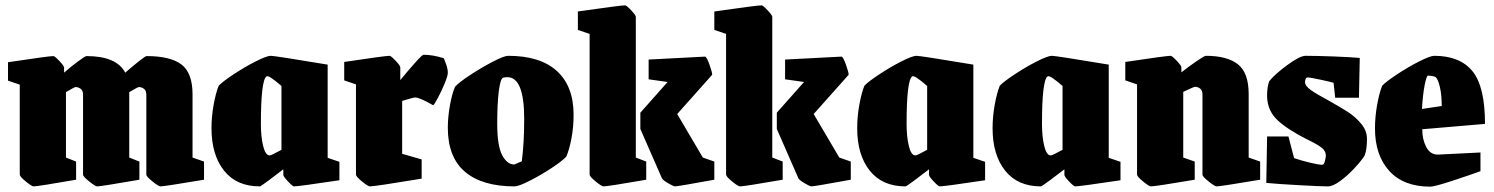

<svg xmlns="http://www.w3.org/2000/svg" viewBox="-20 -685 5596 719"><path d="M54 -31V-368L10 -383V-452Q163 -475 180 -475Q185 -475 202.5 -456.5Q220 -438 220 -432V-413Q245 -435 272 -455Q299 -475 304 -475Q416 -475 449 -413Q521 -475 529 -475Q618 -475 659.5 -443.5Q701 -412 701 -332V-95L744 -80V-12Q595 13 581 13Q574 13 551 -5.5Q528 -24 528 -31V-330Q528 -346 519 -352.5Q510 -359 500 -359Q496 -359 464 -340V-95L502 -80V-12Q358 13 344 13Q337 13 314 -5.5Q291 -24 291 -31V-330Q291 -346 282 -352.5Q273 -359 263 -359Q259 -359 227 -340V-95L265 -80V-12Q121 13 106 13Q99 13 76.5 -5.5Q54 -24 54 -31Z M772 -205Q772 -248 780 -292.5Q788 -337 799 -364Q813 -379 854.5 -406.5Q896 -434 937.5 -455Q979 -476 994 -476Q1009 -476 1207 -443V-94L1251 -79V-10Q1098 13 1081 13Q1076 13 1058.5 -5.5Q1041 -24 1041 -30V-51Q1018 -33 987 -10Q956 13 953 13Q866 13 819 -46Q772 -105 772 -205ZM1034 -124V-363Q986 -405 978 -399Q957 -384 957 -220Q957 -173 965.5 -138Q974 -103 990 -103Q996 -103 1034 -124Z M1313 -31V-369L1269 -384V-453Q1422 -476 1439 -476Q1444 -476 1461.5 -457.5Q1479 -439 1479 -433V-385Q1505 -417 1533 -448.5Q1561 -480 1566 -480Q1600 -480 1642 -467Q1643 -464 1650 -446Q1657 -428 1657 -412Q1657 -401 1645 -372Q1633 -343 1619 -317Q1605 -291 1602 -291Q1551 -320 1535 -320Q1528 -320 1486 -307V-109L1559 -88V-16Q1384 13 1365 13Q1358 13 1335.5 -5.5Q1313 -24 1313 -31Z M1657 -207Q1657 -247 1665 -291Q1673 -335 1684 -360Q1698 -376 1740.5 -404Q1783 -432 1825.5 -454Q1868 -476 1883 -476Q2003 -476 2065.5 -419Q2128 -362 2128 -255Q2128 -209 2120 -167Q2112 -125 2101 -99Q2087 -83 2046 -56Q2005 -29 1963.5 -8Q1922 13 1907 13Q1786 13 1721.5 -41.5Q1657 -96 1657 -207ZM1934 -81Q1943 -149 1943 -240Q1943 -396 1880 -396Q1870 -396 1864 -394Q1854 -391 1848 -344Q1842 -297 1842 -222Q1842 -139 1860.5 -104Q1879 -69 1906 -69Z M2188 -31V-558L2144 -573V-642Q2304 -665 2321 -665Q2326 -665 2343.5 -646.5Q2361 -628 2361 -622V-95L2400 -80V-12Q2256 13 2240 13Q2233 13 2210.5 -5.5Q2188 -24 2188 -31ZM2459 -17 2378 -202V-263L2480 -378L2409 -388V-462L2620 -473Q2626 -473 2636.5 -444Q2647 -415 2647 -405L2516 -258L2612 -95L2655 -80V-12Q2518 13 2508 13Q2502 13 2482.5 1.5Q2463 -10 2459 -17Z M2699 -31V-558L2655 -573V-642Q2815 -665 2832 -665Q2837 -665 2854.5 -646.5Q2872 -628 2872 -622V-95L2911 -80V-12Q2767 13 2751 13Q2744 13 2721.5 -5.5Q2699 -24 2699 -31ZM2970 -17 2889 -202V-263L2991 -378L2920 -388V-462L3131 -473Q3137 -473 3147.5 -444Q3158 -415 3158 -405L3027 -258L3123 -95L3166 -80V-12Q3029 13 3019 13Q3013 13 2993.5 1.5Q2974 -10 2970 -17Z M3190 -205Q3190 -248 3198 -292.5Q3206 -337 3217 -364Q3231 -379 3272.5 -406.5Q3314 -434 3355.5 -455Q3397 -476 3412 -476Q3427 -476 3625 -443V-94L3669 -79V-10Q3516 13 3499 13Q3494 13 3476.5 -5.5Q3459 -24 3459 -30V-51Q3436 -33 3405 -10Q3374 13 3371 13Q3284 13 3237 -46Q3190 -105 3190 -205ZM3452 -124V-363Q3404 -405 3396 -399Q3375 -384 3375 -220Q3375 -173 3383.5 -138Q3392 -103 3408 -103Q3414 -103 3452 -124Z M3697 -205Q3697 -248 3705 -292.5Q3713 -337 3724 -364Q3738 -379 3779.5 -406.5Q3821 -434 3862.5 -455Q3904 -476 3919 -476Q3934 -476 4132 -443V-94L4176 -79V-10Q4023 13 4006 13Q4001 13 3983.5 -5.5Q3966 -24 3966 -30V-51Q3943 -33 3912 -10Q3881 13 3878 13Q3791 13 3744 -46Q3697 -105 3697 -205ZM3959 -124V-363Q3911 -405 3903 -399Q3882 -384 3882 -220Q3882 -173 3890.5 -138Q3899 -103 3915 -103Q3921 -103 3959 -124Z M4238 -31V-369L4194 -384V-453Q4347 -476 4364 -476Q4369 -476 4386.5 -457.5Q4404 -439 4404 -433V-414Q4429 -434 4459.5 -455Q4490 -476 4496 -476Q4576 -476 4616 -444Q4656 -412 4656 -333V-95L4699 -80V-12Q4550 13 4536 13Q4529 13 4506 -5.5Q4483 -24 4483 -31V-331Q4483 -347 4474 -353.5Q4465 -360 4455 -360Q4451 -360 4411 -341V-95L4454 -80V-12Q4306 13 4290 13Q4283 13 4260.5 -5.5Q4238 -24 4238 -31Z M4722 0 4725 -174H4805L4826 -93Q4852 -84 4885 -76Q4918 -68 4932 -68Q4938 -68 4941.5 -82Q4945 -96 4945 -102Q4945 -119 4931 -130.5Q4917 -142 4885 -158Q4868 -166 4841 -181Q4771 -221 4748 -253Q4725 -285 4725 -327Q4725 -360 4733 -381Q4755 -408 4801.5 -442Q4848 -476 4869 -476Q4911 -476 4976.5 -473.5Q5042 -471 5072 -468L5069 -319H4980L4974 -375Q4965 -378 4925.5 -386.5Q4886 -395 4877 -395Q4871 -395 4869 -388.5Q4867 -382 4867 -378Q4867 -363 4890 -347Q4913 -331 4951 -311Q5001 -283 5028 -265.5Q5055 -248 5077 -222Q5099 -196 5099 -165Q5099 -124 5090 -102Q5078 -83 5052 -55Q5026 -27 4998.5 -7Q4971 13 4953 13Q4926 13 4845 8.5Q4764 4 4722 0Z M5129 -204Q5129 -247 5137 -292Q5145 -337 5156 -364Q5170 -379 5211.5 -406.5Q5253 -434 5294.5 -455Q5336 -476 5351 -476Q5447 -476 5494 -418.5Q5541 -361 5541 -221L5306 -201Q5306 -163 5321 -134.5Q5336 -106 5364 -106L5524 -114V-44Q5489 -31 5420.5 -8.5Q5352 14 5336 14Q5236 14 5182.5 -45Q5129 -104 5129 -204ZM5379 -288Q5379 -329 5372 -359.5Q5365 -390 5355 -397Q5351 -399 5341.5 -400.5Q5332 -402 5328 -402Q5322 -402 5315 -366Q5308 -330 5305 -277Z"/></svg>

Font: Grenze Black
Style: Regular
Weight: 900
Designer: Renata Polastri
Foundry: Omnibus-Type
Version: Version 1.002; ttfautohint (v1.8)